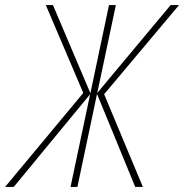

<svg xmlns="http://www.w3.org/2000/svg" viewBox="-69 -734 723 754"><path d="M-15 0 285 -364 208 0H235L312 -365L462 0H492L340 -364L634 -714H601L313 -369L386 -714H359L286 -368L139 -714H111L258 -369L-49 0Z"/></svg>

Font: Noto Sans Display SemiCondensed Thin
Style: Italic
Weight: 250
Width: 4
Designer: Monotype Design team
Foundry: Monotype Imaging Inc.
Version: 1.000